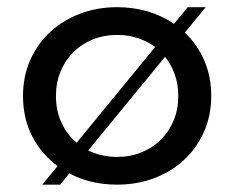

<svg xmlns="http://www.w3.org/2000/svg" viewBox="-20 -500 653 535"><path d="M97.7 14.5 140.5 -37.3Q95.5 -70 69.8 -120Q44.1 -170 44.1 -232.7Q44.1 -287.3 64.3 -332.7Q84.5 -378.2 119.8 -410.9Q155 -443.6 203 -461.8Q250.9 -480 306.4 -480Q351.8 -480 392 -468Q432.3 -455.9 465 -433.6L503.2 -480H553.2L495 -409.1Q529.5 -376.4 549.1 -331.6Q568.6 -286.8 568.6 -232.7Q568.6 -178.2 548.4 -132.7Q528.2 -87.3 493 -54.5Q457.7 -21.8 409.8 -3.6Q361.8 14.5 306.4 14.5Q232.3 14.5 173.2 -16.8L147.7 14.5ZM412.3 -369.1Q390.5 -385 363.9 -393.9Q337.3 -402.7 306.4 -402.7Q269.5 -402.7 238.4 -390Q207.3 -377.3 184.5 -354.8Q161.8 -332.3 148.9 -301.1Q135.9 -270 135.9 -232.7Q135.9 -191.8 151.1 -158.6Q166.4 -125.5 193.6 -102.3ZM306.4 -62.7Q343.2 -62.7 374.3 -75.5Q405.5 -88.2 428.2 -110.7Q450.9 -133.2 463.9 -164.3Q476.8 -195.5 476.8 -232.7Q476.8 -265 467 -292.5Q457.3 -320 440 -341.8L225.9 -80.9Q262.3 -62.7 306.4 -62.7Z"/></svg>

Font: Spartan Med
Style: Regular
Weight: 500
Designer: Matt Bailey, Mirko Velimirovic
Foundry: Matt Bailey
Version: Version 1.005